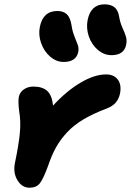

<svg xmlns="http://www.w3.org/2000/svg" viewBox="-20 -855 605 887"><path d="M495.1 -600.1Q460.9 -600.1 432.1 -624.5Q403.3 -648.9 390.4 -686.8Q377.4 -724.6 384.8 -762.2Q399.4 -835 462.9 -835Q491.7 -835 508.8 -821.5Q525.9 -808.1 530.8 -775.9Q535.2 -750 545.7 -726.8Q556.2 -703.6 561.5 -686.8Q566.9 -669.9 563 -648.9Q553.2 -600.1 495.1 -600.1ZM273.9 -568.8Q240.2 -568.8 211.7 -593.5Q183.1 -618.2 169.9 -656Q156.7 -693.8 164.1 -731Q178.7 -804.2 245.1 -804.2Q272.5 -804.2 288.3 -789.6Q304.2 -774.9 310.1 -740.2Q314 -711.9 323.7 -687.7Q333.5 -663.6 339.1 -647.9Q344.7 -632.3 341.8 -616.2Q332.5 -568.8 273.9 -568.8ZM116.2 12.2Q82 12.2 61 -21.7Q40 -55.7 48.8 -101.1Q66.9 -188 71.8 -241Q76.7 -293.9 68.8 -339.8Q63 -383.3 66.9 -407.2Q71.3 -428.7 90.1 -441.9Q108.9 -455.1 133.8 -455.1Q175.8 -455.1 198 -435.1Q220.2 -415 225.1 -367.2Q287.6 -435.1 352.1 -473.1Q416.5 -511.2 470.2 -511.2Q506.3 -511.2 524.4 -487.1Q542.5 -462.9 534.2 -421.9Q529.3 -398.9 515.4 -381.8Q501.5 -364.7 471.2 -353Q409.2 -329.6 364.7 -303Q320.3 -276.4 289.6 -243.2Q258.8 -210 238.8 -174.1Q218.8 -138.2 202.1 -88.9Q179.7 -27.3 163.6 -7.6Q147.5 12.2 116.2 12.2Z"/></svg>

Font: Shantell Sans Irregular
Style: Bold Italic
Weight: 700
Italic angle: -11.31°
Designer: Stephen Nixon, Anya Danilova, Shantell Martin
Foundry: Arrow Type
Version: Version 1.006;[9816181b4]